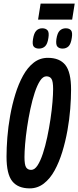

<svg xmlns="http://www.w3.org/2000/svg" viewBox="-20 -1029 432 1059"><path d="M144 10Q79 10 47.5 -29.5Q16 -69 16 -165Q16 -213 20.5 -271Q25 -329 36 -390.5Q47 -452 64.5 -509Q82 -566 107 -611.5Q132 -657 166 -683.5Q200 -710 244 -710Q309 -710 340.5 -670.5Q372 -631 372 -535Q372 -487 367.5 -429Q363 -371 352 -309.5Q341 -248 323.5 -191Q306 -134 281 -88.5Q256 -43 221.5 -16.5Q187 10 144 10ZM152 -92Q171 -92 187 -116.5Q203 -141 216.5 -182Q230 -223 240.5 -272.5Q251 -322 258.5 -372.5Q266 -423 269.5 -466.5Q273 -510 273 -538Q273 -580 264 -594Q255 -608 236 -608Q217 -608 201 -583.5Q185 -559 171.5 -518Q158 -477 147.5 -427.5Q137 -378 129.5 -327.5Q122 -277 118.5 -233.5Q115 -190 115 -163Q115 -120 124 -106Q133 -92 152 -92ZM325 -761Q307 -761 297 -771.5Q287 -782 291 -813Q296 -847 309.5 -860Q323 -873 343 -873Q362 -873 371.5 -862Q381 -851 376 -820Q371 -786 358 -773.5Q345 -761 325 -761ZM195 -761Q176 -761 166.5 -771.5Q157 -782 162 -813Q167 -846 180 -859.5Q193 -873 213 -873Q232 -873 242 -862Q252 -851 247 -820Q242 -786 228.5 -773.5Q215 -761 195 -761ZM190 -921 204 -1009H392L378 -921Z"/></svg>

Font: Georama Extra Condensed SemiBold
Style: Italic
Weight: 600
Width: 2
Italic angle: -9°
Designer: Jean-Baptiste Levee
Foundry: Production Type
Version: Version 1.000